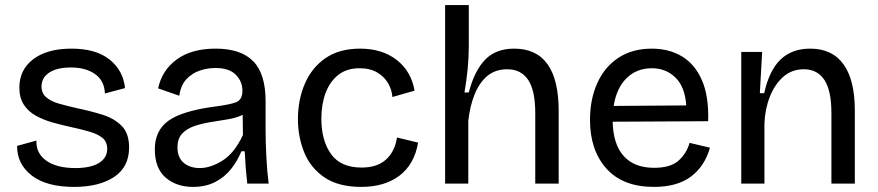

<svg xmlns="http://www.w3.org/2000/svg" viewBox="-20 -721 3449 754"><path d="M271 13Q163 13 105 -31.5Q47 -76 47 -148L123 -169Q121 -119 162 -90Q203 -61 276 -61Q336 -61 368.5 -81Q401 -101 401 -136Q401 -164 383 -179Q365 -194 333 -203.5Q301 -213 259 -222Q222 -230 186.5 -240Q151 -250 121 -266.5Q91 -283 73.5 -310Q56 -337 56 -377Q56 -447 110.5 -488.5Q165 -530 261 -530Q357 -530 410.5 -487Q464 -444 471 -375L392 -354Q390 -404 353.5 -430Q317 -456 258 -456Q204 -456 173.5 -436Q143 -416 143 -381Q143 -355 161.5 -339Q180 -323 211.5 -314Q243 -305 283 -296Q336 -285 382.5 -270.5Q429 -256 458 -226.5Q487 -197 487 -142Q487 -65 428 -26Q369 13 271 13Z M738 13Q673 13 630.5 -23.5Q588 -60 588 -135Q588 -209 642.5 -247.5Q697 -286 827 -303Q882 -310 907 -319.5Q932 -329 932 -365Q932 -401 906 -427.5Q880 -454 825 -454Q795 -454 765 -444Q735 -434 712.5 -410.5Q690 -387 684 -345L601 -374Q616 -445 674 -487.5Q732 -530 827 -530Q926 -530 974.5 -480.5Q1023 -431 1023 -324V-209Q1023 -162 1026 -104.5Q1029 -47 1035 0H951Q944 -61 941 -127H928Q913 -90 888 -58Q863 -26 825.5 -6.5Q788 13 738 13ZM765 -61Q807 -61 854 -90.5Q901 -120 934 -191L933 -270Q908 -258 875 -252.5Q842 -247 807.5 -241.5Q773 -236 743.5 -226Q714 -216 695.5 -196.5Q677 -177 677 -142Q677 -102 701.5 -81.5Q726 -61 765 -61Z M1399 13Q1309 13 1254 -24.5Q1199 -62 1174.5 -123Q1150 -184 1150 -253Q1150 -329 1177 -392Q1204 -455 1258 -492.5Q1312 -530 1394 -530Q1481 -530 1538 -485.5Q1595 -441 1608 -365L1521 -340Q1519 -368 1504.5 -393.5Q1490 -419 1462 -436Q1434 -453 1392 -453Q1341 -453 1308 -426.5Q1275 -400 1258.5 -355.5Q1242 -311 1242 -255Q1242 -169 1280 -116Q1318 -63 1400 -63Q1462 -63 1496.5 -95Q1531 -127 1539 -181L1622 -161Q1607 -75 1548.5 -31Q1490 13 1399 13Z M1728 0V-701H1821V-539Q1821 -495 1816.5 -449.5Q1812 -404 1804 -358H1821Q1843 -443 1885 -486.5Q1927 -530 1999 -530Q2174 -530 2174 -285V0H2082V-276Q2082 -366 2054 -407.5Q2026 -449 1972 -449Q1925 -449 1893.5 -422.5Q1862 -396 1843.5 -349.5Q1825 -303 1819 -246V0Z M2548 13Q2426 13 2361.5 -59Q2297 -131 2297 -250Q2297 -331 2325.5 -394.5Q2354 -458 2408.5 -494Q2463 -530 2540 -530Q2608 -530 2659 -499Q2710 -468 2737 -405Q2764 -342 2761 -245L2386 -243Q2388 -154 2429.5 -108Q2471 -62 2549 -62Q2613 -62 2644.5 -90Q2676 -118 2688 -160L2768 -141Q2748 -69 2694 -28Q2640 13 2548 13ZM2540 -453Q2480 -453 2440.5 -414Q2401 -375 2390 -305L2675 -307Q2670 -380 2632.5 -416.5Q2595 -453 2540 -453Z M2891 0V-517H2973L2964 -355H2981Q3001 -445 3045.5 -487.5Q3090 -530 3162 -530Q3248 -530 3292.5 -468.5Q3337 -407 3337 -286V0H3245V-278Q3245 -365 3217.5 -407Q3190 -449 3137 -449Q3089 -449 3055.5 -419Q3022 -389 3003 -340.5Q2984 -292 2982 -236V0Z"/></svg>

Font: Bricolage Grotesque 12pt
Style: Regular
Weight: 400
Designer: Mathieu Triay
Foundry: Atelier Triay
Version: Version 1.001; ttfautohint (v1.8.4.7-5d5b);gftools[0.9.33.de